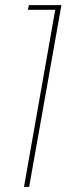

<svg xmlns="http://www.w3.org/2000/svg" viewBox="-20 -724 266 744"><path d="M73 0 194 -686H88L92 -704H218L93 0Z"/></svg>

Font: Poppins Thin
Style: Italic
Weight: 250
Italic angle: -10°
Designer: Ninad Kale (Devanagari), Jonny Pinhorn (Latin)
Foundry: Indian Type Foundry
Version: Version 3.200;PS 1.000;hotconv 16.6.54;makeotf.lib2.5.65590